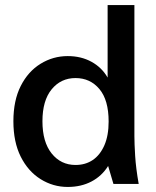

<svg xmlns="http://www.w3.org/2000/svg" viewBox="-20 -728 617 760"><path d="M248 12Q190 12 140.5 -19Q91 -50 62 -108Q33 -166 33 -248Q33 -330 62 -387.5Q91 -445 140.5 -475.5Q190 -506 248 -506Q301 -506 342 -483.5Q383 -461 406 -421V-708H512V-189Q512 -160 515 -111Q518 -62 529 0H429L408 -71Q383 -31 342 -9.5Q301 12 248 12ZM279 -75Q318 -75 347 -94.5Q376 -114 393 -152.5Q410 -191 410 -247Q410 -332 373.5 -375.5Q337 -419 279 -419Q221 -419 184.5 -374.5Q148 -330 148 -248Q148 -166 184.5 -120.5Q221 -75 279 -75Z"/></svg>

Font: Atkinson Hyperlegible Next Medium
Style: Regular
Weight: 500
Designer: Elliott Scott, Megan Eiswerth, Linus Boman, Theodore Petrosky, Letters from Sweden
Foundry: Applied Design Works, Letters from Sweden
Version: Version 2.001